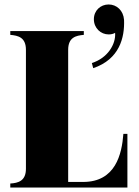

<svg xmlns="http://www.w3.org/2000/svg" viewBox="-20 -839 621 859"><path d="M532 -240C525 -149 497 -25 352 -25H285V-616C285 -672 320 -680 355 -683V-700H26V-683C61 -680 96 -672 96 -616V-84C96 -29 61 -20 26 -18V0H550V-240ZM391 -557 397 -534C515 -574 538 -671 535 -750C532 -792 502 -819 466 -819C430 -819 400 -792 400 -753C400 -713 431 -685 466 -685C477 -685 486 -687 495 -692C499 -641 461 -579 391 -557Z"/></svg>

Font: Sprat Condesed
Style: Bold
Weight: 700
Width: 3
Designer: Ethan Nakache
Foundry: Collletttivo
Version: Version 2.000;Glyphs 3.2 (3217)